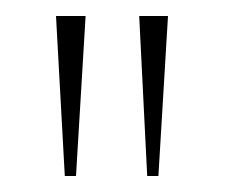

<svg xmlns="http://www.w3.org/2000/svg" viewBox="-20 -651 281 240"><path d="M164 -431 154 -631H190L178 -431ZM61 -431 50 -631H87L75 -431Z"/></svg>

Font: Alumni Sans Thin
Style: Regular
Weight: 100
Designer: Robert E. Leuschke
Foundry: Robert E. Leuschke
Version: Version 1.018